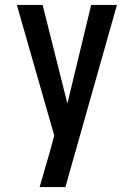

<svg xmlns="http://www.w3.org/2000/svg" viewBox="-20 -755 540 775"><path d="M244 0H140Q150 -35 160 -69.5Q170 -104 180 -138L199 -208L48 -735H152L252 -337L348 -735H452Z"/></svg>

Font: Iosevka Semibold
Style: Regular
Weight: 600
Monospace: yes
Designer: Belleve Invis
Foundry: Belleve Invis
Version: Version 33.2.3; ttfautohint (v1.8.4)